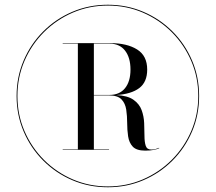

<svg xmlns="http://www.w3.org/2000/svg" viewBox="-20 -780 910 810"><path d="M435 10Q355 10 285.2 -19.8Q215.5 -49.5 162.5 -102.5Q109.5 -155.5 79.8 -225.2Q50 -295 50 -375Q50 -455 79.8 -524.8Q109.5 -594.5 162.5 -647.5Q215.5 -700.5 285.2 -730.2Q355 -760 435 -760Q515 -760 584.8 -730.2Q654.5 -700.5 707.5 -647.5Q760.5 -594.5 790.2 -524.8Q820 -455 820 -375Q820 -295 790.2 -225.2Q760.5 -155.5 707.5 -102.5Q654.5 -49.5 584.8 -19.8Q515 10 435 10ZM435 6.5Q513.5 6.5 582.8 -23.2Q652 -53 704.5 -105.5Q757 -158 786.8 -227.2Q816.5 -296.5 816.5 -375Q816.5 -453.5 786.8 -522.8Q757 -592 704.5 -644.5Q652 -697 582.8 -726.8Q513.5 -756.5 435 -756.5Q356.5 -756.5 287.2 -726.8Q218 -697 165.5 -644.5Q113 -592 83.2 -522.8Q53.5 -453.5 53.5 -375Q53.5 -296.5 83.2 -227.2Q113 -158 165.5 -105.5Q218 -53 287.2 -23.2Q356.5 6.5 435 6.5ZM593 -144.5Q556 -144.5 540.2 -161.2Q524.5 -178 520.5 -204.8Q516.5 -231.5 516.5 -261.2Q516.5 -291 512.5 -317.5Q508.5 -344 492.5 -360.8Q476.5 -377.5 439.5 -377.5H376V-150H440V-148H244.5V-150H308.5V-596H244.5V-598H446Q515.5 -598 558.2 -571.5Q601 -545 601 -486.5Q601 -433.5 567.2 -408.2Q533.5 -383 470.5 -379Q518.5 -376.5 543.2 -359Q568 -341.5 577.5 -315.5Q587 -289.5 588.2 -260.8Q589.5 -232 589.5 -206.5Q589.5 -181 594.8 -165Q600 -149 618.5 -149Q628 -149 636.2 -151.2Q644.5 -153.5 651 -156.5L652 -155Q645 -151 629.8 -147.8Q614.5 -144.5 593 -144.5ZM376 -379.5H441.5Q484.5 -379.5 507.5 -408Q530.5 -436.5 530.5 -486.5Q530.5 -537 507.5 -566.5Q484.5 -596 441.5 -596H376Z"/></svg>

Font: Bodoni Moda 48pt Medium
Style: Regular
Weight: 500
Designer: Owen Earl
Foundry: indestructible type
Version: Version 2.005